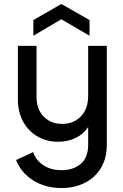

<svg xmlns="http://www.w3.org/2000/svg" viewBox="-20 -727 617 967"><path d="M290 220Q208 220 147 181.5Q86 143 61 79L147 39Q160 79 197.5 104.5Q235 130 290 130Q349 130 386.5 98.5Q424 67 424 2V-87Q401 -52 361.5 -32.5Q322 -13 273 -13Q215 -13 168.5 -40Q122 -67 96 -115.5Q70 -164 70 -227V-496H164V-237Q164 -177 200 -140Q236 -103 293 -103Q351 -103 387.5 -141Q424 -179 424 -244V-496H518V2Q518 69 489 118Q460 167 408 193.5Q356 220 290 220ZM148 -547V-626L289 -707L431 -626V-547L289 -630Z"/></svg>

Font: Firefly Display Medium
Style: Regular
Weight: 500
Designer: Colophon Foundry, Jonny Pinhorn
Foundry: Colophon Foundry
Version: Version 1.200; ttfautohint (v1.8.3)